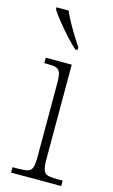

<svg xmlns="http://www.w3.org/2000/svg" viewBox="-119 -812 504 858"><g transform="rotate(15 133.0 -383.0)"><path d="M26 0V-25H48Q80 -25 95.5 -29Q111 -33 116.5 -48.5Q122 -64 122 -98V-437Q122 -471 117 -486.5Q112 -502 97.5 -506.5Q83 -511 55 -511H43V-536H163V-99Q163 -65 168.5 -49Q174 -33 190 -29Q206 -25 238 -25H258V0ZM160 -606Q140 -624 114 -652.5Q88 -681 65 -710Q42 -739 31 -756V-766H87Q96 -744 111 -717Q126 -690 142 -664Q158 -638 171 -619V-606Z"/></g></svg>

Font: Noto Serif SemiCondensed ExtraLight
Style: Regular
Weight: 200
Width: 4
Designer: Monotype Design Team
Foundry: Monotype Imaging Inc.
Version: Version 2.014